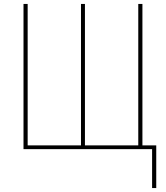

<svg xmlns="http://www.w3.org/2000/svg" viewBox="-20 -755 840 972"><path d="M750 197V0H99V-735H120V-19H390V-735H410V-19H680V-735H701V-19H771V197Z"/></svg>

Font: Iosevka Aile Thin
Style: Regular
Weight: 100
Designer: Belleve Invis
Foundry: Belleve Invis
Version: Version 31.1.0; ttfautohint (v1.8.4)